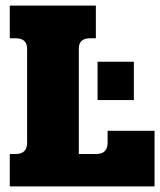

<svg xmlns="http://www.w3.org/2000/svg" viewBox="-20 -667 573 687"><path d="M15 -116H36Q77 -116 77 -156V-493Q77 -530 36 -530H15V-647H323V-530H302Q262 -530 262 -493V-116H324Q365 -116 365 -156V-199H533V0H15ZM329 -446H459V-309H329Z"/></svg>

Font: Pridi
Style: Bold
Weight: 700
Designer: Katatrad Team
Foundry: CadsonDemak
Version: Version 1.001